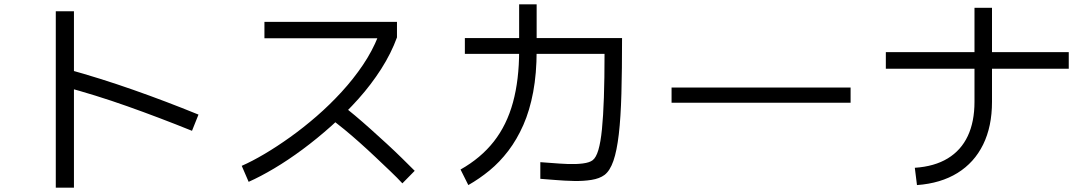

<svg xmlns="http://www.w3.org/2000/svg" viewBox="-20 -820 5040 888"><path d="M322 48H238V-768H322ZM898 -290 868 -215Q717 -276 569 -328.5Q421 -381 271 -421L292 -500Q444 -458 595 -405Q746 -352 898 -290Z M1130 21 1098 -53Q1146 -74 1203.5 -108Q1261 -142 1322.5 -186Q1384 -230 1444.5 -282.5Q1505 -335 1560 -395Q1615 -455 1658.5 -519.5Q1702 -584 1729 -652L1750 -643H1203V-719H1816V-647Q1789 -573 1743 -501Q1697 -429 1638 -363Q1579 -297 1513 -238Q1447 -179 1379.5 -129Q1312 -79 1248 -41Q1184 -3 1130 21ZM1841 28Q1818 3 1785.5 -28Q1753 -59 1716.5 -93.5Q1680 -128 1643 -161Q1606 -194 1572.5 -221.5Q1539 -249 1514 -268L1561 -334Q1587 -315 1621.5 -286Q1656 -257 1694 -223Q1732 -189 1769.5 -154.5Q1807 -120 1840 -87.5Q1873 -55 1898 -30Z M2479 7V-70Q2499 -69 2533.5 -66Q2568 -63 2606 -61.5Q2644 -60 2675.5 -64Q2707 -68 2721 -79Q2737 -91 2747.5 -126.5Q2758 -162 2764 -222Q2770 -282 2773 -369Q2776 -456 2776 -571H2130V-644H2857Q2857 -497 2854 -387Q2851 -277 2842 -199.5Q2833 -122 2817 -76Q2801 -30 2776 -11Q2753 6 2715.5 12Q2678 18 2634 17Q2590 16 2549 12.5Q2508 9 2479 7ZM2146 36 2110 -36Q2204 -89 2264 -165.5Q2324 -242 2352.5 -346.5Q2381 -451 2381 -585V-800H2462V-585Q2462 -480 2446 -394.5Q2430 -309 2400.5 -242Q2371 -175 2331 -122.5Q2291 -70 2244 -31.5Q2197 7 2146 36Z M3914 -415V-345H3086V-415Z M4923 -579V-502H4077V-579ZM4221 36 4211 -44Q4302 -50 4363.5 -87.5Q4425 -125 4456 -191Q4487 -257 4487 -349V-784H4568V-349Q4568 -235 4527 -151.5Q4486 -68 4408.5 -20Q4331 28 4221 36Z"/></svg>

Font: Murecho Thin
Style: Regular
Weight: 400
Version: Version 1.010